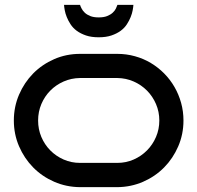

<svg xmlns="http://www.w3.org/2000/svg" viewBox="-20 -772 814 792"><path d="M736.8 -274.9Q736.8 -218.3 715.3 -168.5Q693.8 -118.7 657 -81.3Q620.1 -43.9 570.3 -22.2Q520.5 -0.5 463.9 0H310.1Q253.4 -0.5 203.6 -22.2Q153.8 -43.9 116.9 -81.3Q80.1 -118.7 58.6 -168.5Q37.1 -218.3 37.1 -274.9Q37.1 -331.5 58.6 -381.6Q80.1 -431.6 116.9 -469Q153.8 -506.3 203.6 -528.1Q253.4 -549.8 310.1 -549.8H463.9Q501.5 -549.8 536.6 -540Q571.8 -530.3 602.1 -512.2Q632.3 -494.1 657.2 -469Q682.1 -443.8 699.7 -413.3Q717.3 -382.8 727.1 -347.7Q736.8 -312.5 736.8 -274.9ZM637.2 -274.9Q637.2 -311 623.5 -342.8Q609.9 -374.5 586.4 -398.2Q563 -421.9 531.5 -435.8Q500 -449.7 463.9 -450.2H310.1Q273.9 -449.7 242.4 -435.8Q210.9 -421.9 187.5 -398.2Q164.1 -374.5 150.6 -342.8Q137.2 -311 137.2 -274.9Q137.2 -238.8 150.6 -207Q164.1 -175.3 187.5 -151.6Q210.9 -127.9 242.4 -114Q273.9 -100.1 310.1 -100.1H463.9Q500 -100.1 531.5 -114Q563 -127.9 586.4 -151.6Q609.9 -175.3 623.5 -207Q637.2 -238.8 637.2 -274.9ZM530.3 -752Q529.8 -743.2 527.3 -729.7Q524.9 -716.3 519 -701.7Q513.2 -687 503.4 -671.9Q493.7 -656.7 477.8 -645Q461.9 -633.3 439.7 -625.7Q417.5 -618.2 387.2 -618.2Q356.9 -618.2 334.7 -625.7Q312.5 -633.3 296.6 -645Q280.8 -656.7 271 -671.9Q261.2 -687 255.4 -701.7Q249.5 -716.3 247.1 -729.7Q244.6 -743.2 244.1 -752H310.1Q312 -745.6 316.7 -736.6Q321.3 -727.5 329.8 -719.5Q338.4 -711.4 352.3 -705.8Q366.2 -700.2 387.2 -700.2Q408.2 -700.2 422.1 -705.8Q436 -711.4 444.8 -719.5Q453.6 -727.5 458 -736.6Q462.4 -745.6 464.4 -752Z"/></svg>

Font: Bruno Ace
Style: Regular
Weight: 400
Designer: Astigmatic (AOETI)
Foundry: Astigmatic (AOETI)
Version: Version 1.000